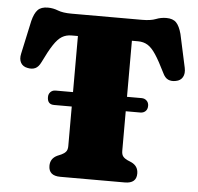

<svg xmlns="http://www.w3.org/2000/svg" viewBox="-51 -770 847 822"><g transform="rotate(5 372.0 -358.5)"><path d="M155.5 -335.5Q155.5 -349 164 -357.5Q172.5 -366 185.5 -366H260.5V-607H233.5Q210 -607 192.2 -596.2Q174.5 -585.5 156.5 -558.2Q138.5 -531 115 -482Q105 -461 90.8 -454.5Q76.5 -448 58 -452Q37.5 -455.5 28.5 -471.2Q19.5 -487 25 -511L56 -654Q64.5 -687.5 78.8 -702.2Q93 -717 122 -717Q144.5 -717 166 -708.5Q187.5 -700 225 -700H527.5Q565 -700 586.5 -708.5Q608 -717 631 -717Q659.5 -717 673.8 -702.2Q688 -687.5 697 -654L728 -511Q733 -487 724 -471.2Q715 -455.5 695 -452Q676 -448 661.8 -454.5Q647.5 -461 638 -482Q614 -531 596 -558.2Q578 -585.5 560.2 -596.2Q542.5 -607 519 -607H492.5V-366H555Q568.5 -366 577.2 -357.5Q586 -349 586 -335.5Q586 -320.5 577.2 -312.2Q568.5 -304 555 -304H492.5V-134Q492.5 -118 499.2 -109.8Q506 -101.5 518 -96L535.5 -88.5Q565 -74.5 565 -42.5Q565 0 515 0H238Q187.5 0 187.5 -43Q187.5 -74.5 217 -88.5L234.5 -96Q246.5 -101.5 253.5 -109.8Q260.5 -118 260.5 -134V-304H184.5Q155.5 -304 155.5 -335.5Z"/></g></svg>

Font: Fraunces 9pt S050 Black
Style: Regular
Weight: 900
Version: Version 1.000; ttfautohint (v1.8.3)